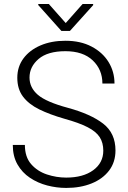

<svg xmlns="http://www.w3.org/2000/svg" viewBox="-20 -923 633 953"><path d="M492.7 -175.3Q492.7 -214.4 474.9 -242.2Q457 -270 414.8 -291.7Q372.6 -313.5 298.3 -334Q227.1 -354.5 174.8 -380.1Q122.6 -405.8 94.2 -443.4Q65.9 -481 65.9 -537.1Q65.9 -591.8 96.4 -633.1Q127 -674.3 180.9 -697.5Q234.9 -720.7 304.7 -720.7Q379.4 -720.7 434.1 -692.1Q488.8 -663.6 518.6 -615.5Q548.3 -567.4 548.3 -508.3H488.3Q488.3 -577.6 440.2 -623.3Q392.1 -668.9 304.7 -668.9Q216.8 -668.9 171.6 -630.4Q126.5 -591.8 126.5 -538.1Q126.5 -487.8 168.2 -452.1Q210 -416.5 317.4 -387.7Q430.2 -356.9 491.7 -309.6Q553.2 -262.2 553.2 -176.3Q553.2 -118.2 521.5 -76.4Q489.7 -34.7 434.6 -12.5Q379.4 9.8 308.6 9.8Q261.2 9.8 214.4 -2.4Q167.5 -14.6 128.7 -40.5Q89.8 -66.4 66.7 -106.9Q43.5 -147.5 43.5 -203.6H103.5Q103.5 -144 134.5 -108.4Q165.5 -72.8 212.9 -57.1Q260.3 -41.5 308.6 -41.5Q392.6 -41.5 442.6 -78.1Q492.7 -114.7 492.7 -175.3ZM222.2 -903.3 306.2 -808.6 390.1 -903.3H442.4V-897.5L327.1 -769.5H284.7L169.9 -897.9V-903.3Z"/></svg>

Font: Vazirmatn RD UI FD ExtraLight
Style: Regular
Weight: 200
Designer: Saber Rastikerdar
Foundry: Saber Rastikerdar
Version: Version 33.003